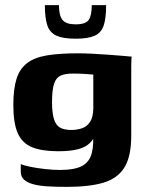

<svg xmlns="http://www.w3.org/2000/svg" viewBox="-20 -609 572 749"><path d="M241 120Q199 120 165.5 118Q132 116 109 109.5Q86 103 73.5 91.5Q61 80 61 61Q61 55 61 45Q61 35 61 31Q71 36 97.5 41.5Q124 47 156 50.5Q188 54 213 54Q271 54 300 38.5Q329 23 338 -11.5Q347 -46 342 -100L359 -98Q348 -68 330.5 -51Q313 -34 283 -26.5Q253 -19 207 -19Q144 -19 105.5 -34.5Q67 -50 49.5 -89Q32 -128 32 -200Q32 -262 44.5 -301.5Q57 -341 86 -363Q115 -385 163.5 -393Q212 -401 285 -401Q307 -401 339 -399.5Q371 -398 403.5 -395.5Q436 -393 461 -391Q486 -389 494 -388Q493 -385 492.5 -374Q492 -363 492 -348.5Q492 -334 492 -319V-80Q492 1 465.5 44Q439 87 384 103.5Q329 120 241 120ZM258 -102Q280 -102 299.5 -108.5Q319 -115 331 -133Q343 -151 344 -184V-318Q336 -319 313 -320.5Q290 -322 264 -322Q233 -322 215.5 -313.5Q198 -305 190.5 -281Q183 -257 183 -211Q183 -167 191 -143Q199 -119 215.5 -110.5Q232 -102 258 -102ZM275 -458Q226 -458 200 -470Q174 -482 164.5 -510.5Q155 -539 155 -589H210Q210 -548 224 -531Q238 -514 275 -514Q315 -514 326.5 -532Q338 -550 338 -589H394Q394 -538 384.5 -509.5Q375 -481 349 -469.5Q323 -458 275 -458Z"/></svg>

Font: r_Genos
Style: Bold
Weight: 700
Designer: Robert E. Leuschke
Foundry: Robert E. Leuschke
Version: Version 2.000;June 29, 2024;FontCreator 14.0.0.2814 32-bit